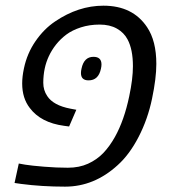

<svg xmlns="http://www.w3.org/2000/svg" viewBox="-20 -660 613 689"><path d="M59.6 -360.4Q59.6 -385.3 65.9 -414.6Q77.1 -468.3 107.4 -512.2Q137.7 -556.2 177.7 -583Q261.2 -639.6 351.1 -639.6Q456.5 -639.6 507.8 -562.5Q541 -513.2 541 -430.7Q541 -379.4 525.6 -305.9Q510.3 -232.4 477.5 -168.9Q444.8 -105.5 402.3 -67.4Q317.9 9.8 213.4 9.8Q130.4 9.8 55.7 0L32.2 -3.4L47.4 -73.2Q47.4 -72.8 70.3 -69.1Q93.3 -65.4 137.9 -61.8Q182.6 -58.1 223.4 -58.1Q264.2 -58.1 295.9 -72.5Q327.6 -86.9 350.6 -110.8Q373.5 -134.8 392.6 -168.9Q425.8 -228.5 443.8 -314.9Q457 -377 457 -422.4Q457 -482.9 437.5 -519Q424.8 -543 399.4 -557.4Q374 -571.8 337.6 -571.8Q301.3 -571.8 270.3 -561.8Q239.3 -551.8 218 -535.9Q196.8 -520 180.2 -499Q150.4 -460.4 140.6 -414.6Q135.3 -389.6 135.3 -363Q135.3 -336.4 149.4 -315.4Q171.4 -281.7 232.9 -270L253.9 -266.1L228 -206.1L210 -208.5Q126.5 -219.7 86.9 -272.5Q59.6 -307.6 59.6 -360.4ZM315.4 -456.1Q344.2 -456.1 344.2 -428.7Q344.2 -421.9 342.3 -413.6Q333.5 -371.6 297.9 -371.6Q270.5 -371.6 270.5 -397.9Q270.5 -404.8 272.5 -413.6Q281.2 -456.1 315.4 -456.1Z"/></svg>

Font: Open Sans Hebrew
Style: Italic
Weight: 400
Italic angle: -12°
Foundry: Ascender Corporation, Yanek Iontef
Version: Version 2.001;PS 002.001;hotconv 1.0.70;makeotf.lib2.5.58329